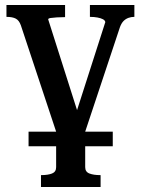

<svg xmlns="http://www.w3.org/2000/svg" viewBox="-20 -530 567 773"><path d="M434 0V59H95V0ZM323 0H206L64 -428Q57 -448 43.5 -455Q30 -462 8 -462H6V-510H242V-461H240Q224 -461 208.5 -460Q193 -459 183.5 -457.5Q174 -456 174 -452L299 -59L282 -61L404 -441Q403 -448 394.5 -452.5Q386 -457 372.5 -459.5Q359 -462 344 -462H342V-510H521V-462H519Q508 -462 497 -458Q486 -454 477.5 -445.5Q469 -437 463 -421ZM206 0H323V143Q323 162 340 168.5Q357 175 383 175H385V223H145V175H146Q173 175 189.5 168.5Q206 162 206 143Z"/></svg>

Font: Roboto Serif 28pt Condensed Medium
Style: Regular
Weight: 500
Width: 3
Designer: Greg Gazdowicz
Foundry: Commercial Type
Version: Version 1.008